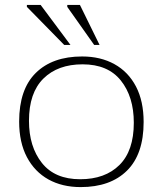

<svg xmlns="http://www.w3.org/2000/svg" viewBox="-20 -752 663 782"><path d="M308.5 10Q233.5 10 177.2 -21.2Q121 -52.5 89.5 -112.2Q58 -172 58 -257Q58 -388.5 126 -455.2Q194 -522 314.5 -522Q389.5 -522 446 -490.8Q502.5 -459.5 533.8 -399.8Q565 -340 565 -255Q565 -124 497.2 -57Q429.5 10 308.5 10ZM306.5 -22Q408 -22 466.5 -80Q525 -138 525 -252Q525 -358 472.2 -424Q419.5 -490 316.5 -490Q215.5 -490 156.8 -432Q98 -374 98 -260Q98 -154.5 150.8 -88.2Q203.5 -22 306.5 -22ZM267 -569H241.5L89.5 -724V-732H145.5ZM385.5 -569H363.5L254 -724V-732H305.5Z"/></svg>

Font: Newsreader Caption ExtraLight
Style: Regular
Weight: 275
Designer: Hugues Gentile
Foundry: Production Type
Version: Version 1.001